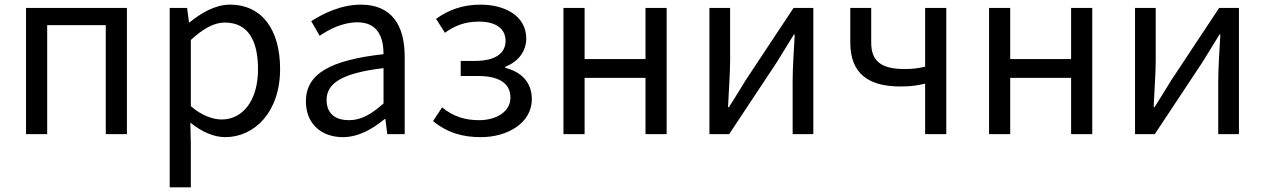

<svg xmlns="http://www.w3.org/2000/svg" viewBox="-20 -577 5442 826"><path d="M92 -543V0H183V-469H435V0H526V-543Z M710 -543V229H801V45L799 -50C800 -49 800 -49 801 -48C849 -9 901 13 949 13C1074 13 1185 -94 1185 -280C1185 -447 1109 -557 969 -557C906 -557 845 -521 796 -481H793L785 -543ZM801 -120V-405C854 -454 901 -480 947 -480C1050 -480 1090 -399 1090 -279C1090 -144 1024 -63 934 -63C898 -63 850 -78 801 -120Z M1455 13C1522 13 1583 -22 1635 -65H1638L1646 0H1721V-334C1721 -468 1665 -557 1533 -557C1446 -557 1369 -518 1319 -486L1355 -423C1398 -452 1455 -481 1518 -481C1607 -481 1630 -414 1630 -344C1399 -318 1296 -259 1296 -141C1296 -43 1364 13 1455 13ZM1481 -60C1427 -60 1385 -85 1385 -147C1385 -217 1447 -262 1630 -284V-132C1577 -85 1534 -60 1481 -60Z M2049 13C2165 13 2268 -49 2268 -150C2268 -227 2218 -269 2154 -285V-290C2211 -312 2244 -358 2244 -411C2244 -509 2152 -557 2047 -557C1968 -557 1908 -533 1856 -496L1894 -436C1938 -467 1979 -484 2042 -484C2108 -484 2155 -457 2155 -401C2155 -348 2111 -315 2024 -315H1962V-250H2037C2126 -250 2176 -219 2176 -157C2176 -97 2116 -60 2041 -60C1986 -60 1933 -73 1882 -115L1843 -56C1907 -4 1973 13 2049 13Z M2404 -543V0H2495V-242H2757V0H2848V-543H2757V-323H2495V-543Z M3032 0H3117L3323 -311C3343 -344 3374 -394 3395 -428H3399C3395 -357 3390 -284 3390 -227V0H3479V-543H3394L3188 -232C3168 -199 3137 -149 3116 -116H3112C3115 -186 3121 -259 3121 -316V-543H3032Z M3638 -543V-394C3638 -260 3717 -205 3853 -205C3902 -205 3922 -209 3960 -217V0H4051V-543H3960V-290C3929 -283 3904 -280 3872 -280C3772 -280 3728 -313 3728 -394V-543Z M4235 -543V0H4326V-242H4588V0H4679V-543H4588V-323H4326V-543Z M4863 0H4948L5154 -311C5174 -344 5205 -394 5226 -428H5230C5226 -357 5221 -284 5221 -227V0H5310V-543H5225L5019 -232C4999 -199 4968 -149 4947 -116H4943C4946 -186 4952 -259 4952 -316V-543H4863Z"/></svg>

Font: Noto Sans KR Regular
Style: Regular
Weight: 400
Designer: Ryoko NISHIZUKA  (kana & ideographs); Paul D. Hunt (Latin, Greek & Cyrillic); Wenlong ZHANG  (bopomofo); Sandoll Communi
Foundry: Adobe Systems Incorporated
Version: Version 1.004;PS 1.004;hotconv 1.0.82;makeotf.lib2.5.63406